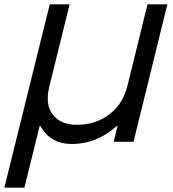

<svg xmlns="http://www.w3.org/2000/svg" viewBox="-61 -650 792 880"><path d="M706 -630 551 0H460L478 -74H476Q383 10 269 10Q169 10 123 -74H121L51 210H-41L167 -630H258L165 -253Q145 -171 181 -124.5Q217 -78 291 -78Q376 -78 439 -125Q502 -172 523 -256L615 -630Z"/></svg>

Font: Sinkin Sans 400 Italic
Style: Italic
Weight: 400
Italic angle: -112°
Designer: Keith Bates
Foundry: K-Type
Version: Sinkin Sans (version 1.0)  by Keith Bates   •   © 2014   www